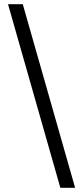

<svg xmlns="http://www.w3.org/2000/svg" viewBox="-20 -730 387 910"><path d="M266 160 18 -710H88L336 160Z"/></svg>

Font: Assistant SemiBold
Style: Regular
Weight: 600
Designer: Hebrew By Ben Nathan, Latin by Paul Hunt
Version: Version 3.000